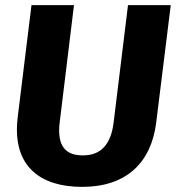

<svg xmlns="http://www.w3.org/2000/svg" viewBox="-20 -713 690 750"><path d="M480 -693 424 -236C414 -150 375 -106 304 -106C241 -106 211 -137 211 -204C211 -216 212 -228 214 -242L269 -693H103L49 -254C47 -237 46 -221 46 -206C46 -67 132 17 301 17C472 17 570 -76 590 -233L647 -693Z"/></svg>

Font: Fira Sans OT
Style: Bold Italic
Weight: 700
Italic angle: -8°
Designer: Carrois Corporate & Edenspiekermann
Foundry: Carrois Corporate GbR & Edenspiekermann AG
Version: Version 2.001